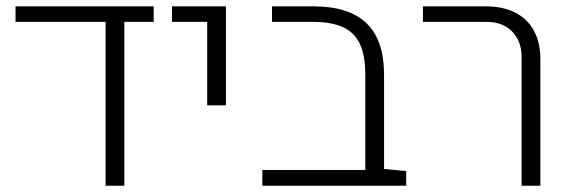

<svg xmlns="http://www.w3.org/2000/svg" viewBox="-20 -590 1818 610"><path d="M468.3 -569.8V-520.5H375V0H315.4V-520.5H29.3V-569.8Z M638.2 -520.5H526.4V-569.8H697.8V-255.4H638.2Z M1270.5 -46.4V0H813.5V-49.8H1140.6V-352.5Q1140.6 -412.6 1123.8 -449.5Q1106.9 -486.3 1070.3 -503.4Q1033.7 -520.5 974.1 -520.5H844.2V-569.8H976.1Q1088.9 -569.8 1144.5 -516.1Q1200.2 -462.4 1200.2 -352.5V-53.2Z M1637.2 -408.2Q1637.2 -459.5 1606.9 -490Q1576.7 -520.5 1525.9 -520.5H1323.7V-569.8H1523.9Q1577.6 -569.8 1616.7 -550Q1655.8 -530.3 1676.3 -492.4Q1696.8 -454.6 1696.8 -402.3V0H1637.2Z"/></svg>

Font: Heebo Light
Style: Regular
Weight: 300
Designer: Oded Ezer
Foundry: Meir Sadan
Version: Version 2.001; ttfautohint (v1.5.14-ce02) -l 8 -r 50 -G 200 